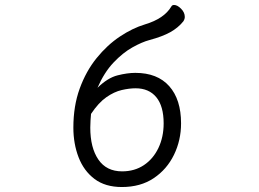

<svg xmlns="http://www.w3.org/2000/svg" viewBox="-20 -735 1040 772"><path d="M372 -382Q413 -422 452.5 -432Q492 -442 524 -442Q613 -442 660.5 -388.5Q708 -335 708 -239Q708 -171 679.5 -112.5Q651 -54 598 -18.5Q545 17 470 17Q403 17 360 -15.5Q317 -48 296 -102.5Q275 -157 275 -222Q275 -309 300.5 -379Q326 -449 368.5 -501.5Q411 -554 462 -588Q513 -622 563 -637Q640 -660 669 -709Q672 -715 680 -715Q693 -715 708 -700Q723 -685 723 -667Q723 -658 717 -649Q696 -623 664.5 -605.5Q633 -588 581 -574Q551 -566 512.5 -544.5Q474 -523 436.5 -483.5Q399 -444 372 -382ZM346 -277Q345 -266 344 -251Q343 -236 343 -222Q343 -141 375.5 -93.5Q408 -46 471 -46Q521 -46 558.5 -71Q596 -96 617 -140Q638 -184 638 -239Q638 -308 608.5 -344Q579 -380 525 -380Q500 -380 469.5 -373Q439 -366 407.5 -344Q376 -322 346 -277Z"/></svg>

Font: Moon Stars Kai T
Style: Regular
Weight: 400
Designer: GuiWonder
Version: Version 1.101